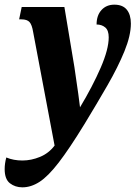

<svg xmlns="http://www.w3.org/2000/svg" viewBox="-61 -566 581 823"><path d="M35 237Q4 237 -18.5 219.5Q-41 202 -41 159Q-41 135 -34 109Q-3 122 35 122Q73 122 110.5 106.5Q148 91 173 58L81 -429Q76 -460 65.5 -471.5Q55 -483 31 -483H21L32 -536H215L258 -278Q261 -256 265.5 -226Q270 -196 274.5 -164Q279 -132 282 -106Q336 -196 370.5 -275.5Q405 -355 405 -406Q405 -436 390 -448.5Q375 -461 353 -461Q353 -500 374 -523Q395 -546 429 -546Q465 -546 482.5 -524.5Q500 -503 500 -465Q500 -414 472.5 -346.5Q445 -279 399.5 -200Q354 -121 301 -34Q236 72 190.5 131Q145 190 108.5 213.5Q72 237 35 237Z"/></svg>

Font: Noto Serif ExtraCondensed ExtraBold
Style: Italic
Weight: 800
Width: 2
Italic angle: -12°
Designer: Monotype Design Team
Foundry: Monotype Imaging Inc.
Version: Version 2.013